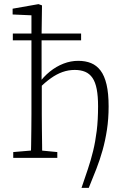

<svg xmlns="http://www.w3.org/2000/svg" viewBox="-20 -763 604 928"><path d="M129 0Q130 -25 130.5 -62.5Q131 -100 131.5 -140Q132 -180 132 -212V-689L41 -693V-721L166 -743L183 -737L181 -594V-374L182 -363V-212Q182 -180 182.5 -140Q183 -100 183.5 -62.5Q184 -25 184 0ZM409 145H374Q390 98 404.5 55Q419 12 430 -33Q441 -78 447.5 -130.5Q454 -183 454 -250Q454 -298 447.5 -332Q441 -366 427 -386.5Q413 -407 391.5 -416Q370 -425 341 -425Q311 -425 282.5 -415Q254 -405 226 -385Q198 -365 167 -335L158 -358H166Q190 -392 221 -417Q252 -442 287 -455.5Q322 -469 358 -469Q393 -469 420 -458Q447 -447 466 -422Q485 -397 495 -354.5Q505 -312 505 -249Q505 -189 497 -136.5Q489 -84 476 -37.5Q463 9 445.5 54Q428 99 409 145ZM44 0V-28L149 -37H164L257 -28V0ZM42 -568V-601H372V-568Z"/></svg>

Font: Source Serif 4 18pt Light
Style: Regular
Weight: 300
Designer: Frank Grießhammer
Foundry: Adobe Systems Incorporated
Version: Version 4.004;hotconv 1.0.116;makeotfexe 2.5.65601